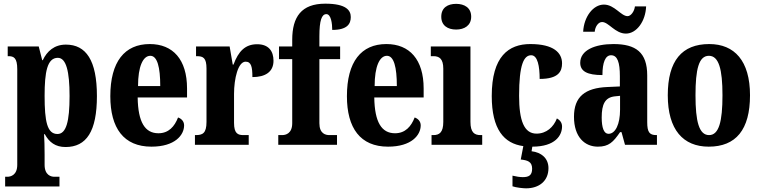

<svg xmlns="http://www.w3.org/2000/svg" viewBox="-20 -789 4142 1046"><path d="M8 227H304V174H276C259 174 223 166 223 109V53C223 10 222 -27 220 -58H224C248 -14 282 12 337 12C451 12 508 -73 508 -266C508 -460 449 -546 339 -546C276 -546 236 -510 213 -461H210L191 -536H22V-483H26C55 -483 74 -474 74 -412V109C74 166 37 174 20 174H8ZM293 -59C237 -59 223 -127 223 -267C223 -396 237 -474 295 -474C341 -474 359 -399 359 -266C359 -128 341 -59 293 -59Z M805 10C933 10 983 -53 983 -106C983 -128 968 -143 950 -149C931 -100 899 -63 843 -63C770 -63 732 -123 730 -258H999V-307C999 -465 922 -549 796 -549C659 -549 581 -453 581 -265C581 -91 654 10 805 10ZM853 -320H732C732 -427 759 -485 799 -485C837 -485 853 -423 853 -320Z M1042 0H1335V-53H1307C1276 -53 1255 -61 1255 -120V-277C1255 -361 1277 -453 1318 -453C1349 -453 1355 -424 1355 -369C1425 -369 1470 -397 1470 -458C1470 -510 1444 -548 1381 -548C1316 -548 1279 -510 1252 -437H1248L1231 -536H1048V-483H1052C1087 -483 1105 -474 1105 -415V-125C1105 -62 1083 -53 1046 -53H1042Z M1496 0H1816V-53H1775C1753 -53 1720 -61 1720 -118V-467H1833V-536H1720V-591C1720 -679 1733 -712 1758 -712C1784 -712 1790 -659 1790 -626C1872 -626 1891 -659 1891 -696C1891 -732 1867 -769 1752 -769C1622 -769 1572 -697 1572 -572V-536H1500V-467H1572V-118C1572 -61 1536 -53 1517 -53H1496Z M2094 10C2222 10 2272 -53 2272 -106C2272 -128 2257 -143 2239 -149C2220 -100 2188 -63 2132 -63C2059 -63 2021 -123 2019 -258H2288V-307C2288 -465 2211 -549 2085 -549C1948 -549 1870 -453 1870 -265C1870 -91 1943 10 2094 10ZM2142 -320H2021C2021 -427 2048 -485 2088 -485C2126 -485 2142 -423 2142 -320Z M2465 -628C2510 -628 2547 -650 2547 -698C2547 -747 2510 -768 2465 -768C2419 -768 2384 -747 2384 -698C2384 -650 2419 -628 2465 -628ZM2331 0H2607V-53H2598C2565 -53 2543 -67 2543 -125V-536H2327V-483H2341C2373 -483 2395 -469 2395 -415V-125C2395 -68 2374 -53 2341 -53H2331Z M2846 237C2917 237 2968 197 2968 127C2968 73 2929 41 2876 35L2880 10C3006 10 3042 -52 3042 -100C3042 -121 3030 -135 3014 -144C2996 -97 2957 -61 2903 -61C2835 -61 2808 -132 2808 -267C2808 -438 2834 -488 2874 -488C2909 -488 2920 -428 2920 -359C3024 -359 3042 -401 3042 -444C3042 -501 2997 -549 2869 -549C2751 -549 2659 -482 2659 -266C2659 -84 2726 -7 2831 7L2817 80C2853 84 2879 91 2879 130C2879 167 2860 176 2828 176C2813 176 2792 173 2772 168V226C2792 233 2830 237 2846 237Z M3390 -606C3448 -606 3497 -673 3500 -754H3439C3436 -727 3417 -701 3399 -701C3363 -701 3328 -764 3270 -764C3211 -764 3161 -697 3157 -616H3220C3222 -643 3239 -669 3260 -669C3296 -669 3331 -606 3390 -606ZM3237 10C3297 10 3321 -15 3358 -69H3366L3385 0H3559V-53H3556C3518 -53 3506 -69 3506 -124V-378C3506 -504 3444 -549 3322 -549C3222 -549 3141 -516 3141 -447C3141 -400 3180 -380 3262 -380C3262 -449 3278 -488 3309 -488C3344 -488 3357 -449 3357 -374V-318L3290 -315C3167 -310 3107 -262 3107 -153C3107 -42 3166 10 3237 10ZM3295 -60C3270 -60 3258 -93 3258 -149C3258 -221 3276 -258 3329 -264L3358 -267V-191C3358 -113 3333 -60 3295 -60Z M3841 10C3989 10 4066 -82 4066 -270C4066 -458 3981 -549 3844 -549C3695 -549 3618 -458 3618 -270C3618 -82 3702 10 3841 10ZM3843 -53C3788 -53 3769 -128 3769 -270C3769 -412 3787 -485 3842 -485C3896 -485 3916 -412 3916 -270C3916 -128 3897 -53 3843 -53Z"/></svg>

Font: Noto Serif Sinhala ExtraCondensed ExtraBold
Style: Regular
Weight: 800
Width: 2
Designer: Jelle Bosma - Monotype Design Team
Foundry: Monotype Imaging Inc.
Version: Version 2.007